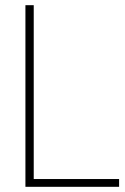

<svg xmlns="http://www.w3.org/2000/svg" viewBox="-20 -720 480 740"><path d="M439 0V-30H110V-700H78V0Z"/></svg>

Font: Advent Pro
Style: ExtraLight
Weight: 250
Designer: Andreas Kalpakidis
Foundry: Andreas Kalpakidis
Version: Version 2.002 2007